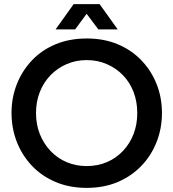

<svg xmlns="http://www.w3.org/2000/svg" viewBox="-20 -900 843 933"><path d="M401 13Q318 13 250.5 -15.5Q183 -44 135.5 -94Q88 -144 62 -210Q36 -276 36 -351Q36 -426 62 -491.5Q88 -557 135.5 -607Q183 -657 250.5 -685Q318 -713 402 -713Q485 -713 552 -685Q619 -657 667 -607Q715 -557 741 -491.5Q767 -426 767 -351Q767 -276 741 -210Q715 -144 667 -94Q619 -44 552 -15.5Q485 13 401 13ZM401 -93Q454 -93 499 -112Q544 -131 577.5 -166.5Q611 -202 629 -248.5Q647 -295 647 -351Q647 -406 629 -453Q611 -500 577.5 -534.5Q544 -569 499 -588.5Q454 -608 401 -608Q349 -608 304 -588.5Q259 -569 225.5 -534.5Q192 -500 173.5 -453Q155 -406 155 -351Q155 -295 173.5 -248.5Q192 -202 225.5 -166.5Q259 -131 304 -112Q349 -93 401 -93ZM250 -757 338 -880H464L552 -757H458L401 -833L345 -757Z"/></svg>

Font: MuseoModerno SemiBold Medium
Style: Regular
Weight: 500
Version: Version 1.001